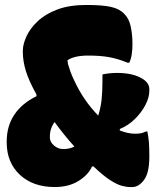

<svg xmlns="http://www.w3.org/2000/svg" viewBox="-20 -740 640 774"><path d="M201 14Q113 14 60 -35.5Q7 -85 7 -166V-169Q7 -232 38 -278Q69 -324 127 -352V-359Q96 -415 84 -454.5Q72 -494 72 -532V-535Q72 -561 86.5 -593Q101 -625 131.5 -654Q162 -683 210.5 -701.5Q259 -720 328 -720Q391 -720 426 -712.5Q461 -705 480 -685Q500 -666 507 -633Q514 -600 514 -562Q514 -540 511 -520.5Q508 -501 501 -487H495Q456 -503 420.5 -509.5Q385 -516 336 -516Q279 -516 252 -497Q253 -493 253 -489.5Q253 -486 254 -482Q258 -468 263.5 -452.5Q269 -437 279 -416Q298 -375 321.5 -340.5Q345 -306 376 -274Q386 -306 389.5 -337.5Q393 -369 393 -415V-440Q422 -446 452 -446Q509 -446 545.5 -427.5Q582 -409 582 -381V-374Q582 -347 566 -316.5Q550 -286 523.5 -260Q497 -234 463 -220V-214Q496 -201 524 -201Q540 -201 549 -203Q558 -205 568 -210H574Q579 -185 580.5 -164Q582 -143 582 -109Q582 -43 560.5 -14.5Q539 14 514 14H504Q489 14 469.5 8.5Q450 3 423 -14.5Q396 -32 357 -69H351Q336 -35 296.5 -10.5Q257 14 201 14ZM181 -186Q181 -168 197.5 -153.5Q214 -139 236 -139Q259 -139 280 -149Q237 -197 200 -248Q181 -222 181 -189Z"/></svg>

Font: Recursive Sn Csl St XBk
Style: Regular
Weight: 1000
Version: Version 1.079;hotconv 1.0.112;makeotfexe 2.5.65598; ttfautoh